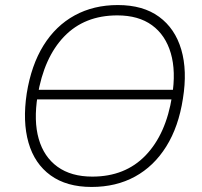

<svg xmlns="http://www.w3.org/2000/svg" viewBox="-20 -733 799 761"><path d="M100 -339 106 -377H702L696 -339ZM86 -363Q104 -475 152.5 -553Q201 -631 276 -672Q351 -713 447 -713Q547 -713 610.5 -666.5Q674 -620 698.5 -536.5Q723 -453 705 -342Q688 -231 639 -152.5Q590 -74 515 -33Q440 8 343 8Q244 8 180.5 -38Q117 -84 93 -167.5Q69 -251 86 -363ZM129 -353Q113 -254 133.5 -182.5Q154 -111 208 -72Q262 -33 346 -33Q476 -33 557 -117Q638 -201 662 -352Q678 -450 657 -522Q636 -594 582.5 -633Q529 -672 445 -672Q315 -672 234.5 -588.5Q154 -505 129 -353Z"/></svg>

Font: Mulish ExtraLight
Style: Italic
Weight: 200
Italic angle: -9°
Designer: Vernon Adams
Foundry: Vernon Adams
Version: Version 3.603